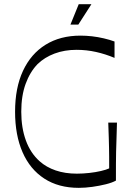

<svg xmlns="http://www.w3.org/2000/svg" viewBox="-20 -886 633 921"><path d="M358 15.1Q260.9 15.1 192.4 -29.4Q123.9 -73.9 88.1 -156Q52.3 -238.1 52.3 -350Q52.3 -464.6 90.3 -546.2Q128.3 -627.9 198.7 -671.5Q269.1 -715.1 366.1 -715.1Q392.9 -715.1 421.4 -711.9Q450 -708.6 478.1 -702Q506.3 -695.4 529.4 -686.9V-608.3Q486 -626.6 440.4 -636.8Q394.7 -647 347 -647Q289.7 -647 241.7 -629.1Q193.7 -611.1 160.1 -578.4Q123.6 -540.7 102.8 -483.4Q82 -426.1 82 -350Q82 -273.1 104.1 -212.4Q126.1 -151.6 170.4 -112.2Q202.3 -83.7 247.3 -68.4Q292.3 -53 348.7 -53Q378 -53 408.3 -56.4Q438.6 -59.7 464.5 -65.8Q490.4 -71.9 503.7 -78.3Q503.7 -112.3 503.6 -134.4Q503.6 -156.6 503 -177.1Q502.4 -197.7 501.8 -225.4Q501.1 -253 499.3 -298H541.1Q539.9 -248.4 538.7 -215.9Q537.6 -183.4 536.9 -157.3Q536.3 -131.1 536.2 -99.9Q536.1 -68.6 536.1 -19.7Q518.7 -9.9 488.1 -2.2Q457.6 5.4 423.1 10.3Q388.6 15.1 358 15.1ZM317.9 -768 357.7 -866H418.6L355.7 -768Z"/></svg>

Font: Ojuju ExtraLight
Style: Regular
Weight: 200
Designer: Chisaokwu Joboson, Mirko Velimirovic
Foundry: Udi Foundry
Version: Version 1.000